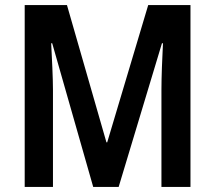

<svg xmlns="http://www.w3.org/2000/svg" viewBox="-20 -734 845 754"><path d="M346 0H446L616 -564H620C617 -507 614 -430 614 -383V0H728V-714H562L401 -175H398L243 -714H77V0H188V-381C188 -427 184 -506 181 -564H185Z"/></svg>

Font: Noto Sans Sinhala UI Condensed SemiBold
Style: Regular
Weight: 600
Width: 3
Designer: Jelle Bosma - Monotype Design Team
Foundry: Monotype Imaging Inc.
Version: Version 2.006